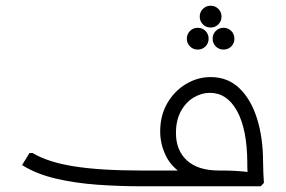

<svg xmlns="http://www.w3.org/2000/svg" viewBox="-20 -650 998 670"><path d="M470 0Q395 0 318.5 -5.5Q242 -11 174 -27Q106 -43 57 -74L83 -116H94Q147 -84 238.5 -69.5Q330 -55 470 -55H754Q779 -55 803.5 -53.5Q828 -52 844 -50Q860 -48 860 -48H844Q843 -57 843 -66Q843 -75 843 -84Q842 -200 807 -263Q772 -326 713 -326Q683 -326 655.5 -309.5Q628 -293 611 -261.5Q594 -230 594 -186Q594 -125 632.5 -90Q671 -55 744 -55V-13Q669 -13 624 -39Q579 -65 559 -106Q539 -147 539 -191Q539 -247 563.5 -289.5Q588 -332 628.5 -356.5Q669 -381 715 -381Q775 -381 815.5 -342Q856 -303 877 -236Q898 -169 898 -84Q898 -66 899 -46Q900 -26 901 -12L890 0ZM670 -477Q654 -477 643 -488Q632 -499 632 -515Q632 -531 643 -542Q654 -553 670 -553Q686 -553 697 -542Q708 -531 708 -515Q708 -499 697 -488Q686 -477 670 -477ZM760 -477Q744 -477 733 -488Q722 -499 722 -515Q722 -531 733 -542Q744 -553 760 -553Q776 -553 787 -542Q798 -531 798 -515Q798 -499 787 -488Q776 -477 760 -477ZM715 -554Q699 -554 688 -565Q677 -576 677 -592Q677 -608 688 -619Q699 -630 715 -630Q731 -630 742 -619Q753 -608 753 -592Q753 -576 742 -565Q731 -554 715 -554Z"/></svg>

Font: Fustat Light
Style: Regular
Weight: 300
Designer: Mohamed Gaber, Khaled Hosny, Laura Garcia Mut
Foundry: Kief Type Foundry, Alif Type Foundry, Hard Type Foundry
Version: Version 1.007